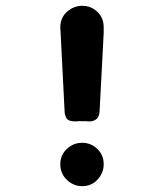

<svg xmlns="http://www.w3.org/2000/svg" viewBox="-20 -639 565 659"><path d="M335.9 -75.2Q335.9 -45.4 314.9 -22.7Q293.9 0 262.2 0Q232.4 0 209.7 -21.5Q187 -43 187 -75Q187 -106.9 209.5 -127.9Q231.9 -148.9 262 -148.9Q292 -148.9 314 -127.9Q335.9 -106.9 335.9 -75.2ZM187 -544.9Q187 -578.1 210 -598.6Q232.9 -619.1 262.2 -619.1Q292 -619.1 314 -598.6Q335.9 -578.1 335.9 -544.9V-525.9L321.8 -256.8Q319.8 -221.7 284.2 -222.2Q282.2 -222.2 279.1 -222.7Q275.9 -223.1 274.9 -223.1H247.1Q246.1 -223.1 243.7 -222.7Q241.2 -222.2 240.2 -222.2Q226.1 -222.2 217.5 -225.6Q209 -229 205.6 -238.5Q202.1 -248 202.1 -251Q202.1 -253.9 201.2 -267.1L188 -526.9Q188 -529.8 187.5 -535.9Q187 -542 187 -544.9Z"/></svg>

Font: CMU Typewriter Text
Style: Bold
Weight: 700
Version: Version 0.7.0